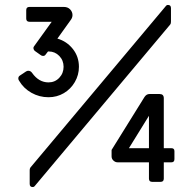

<svg xmlns="http://www.w3.org/2000/svg" viewBox="-20 -735 782 776"><path d="M176 -342Q139 -342 107 -360Q75 -378 57 -409Q54 -413 54 -418Q54 -426 61 -430L85 -446Q90 -449 94 -449Q104 -449 110 -440Q137 -402 176 -402Q202 -402 219.5 -420.5Q237 -439 237 -465Q237 -491 219.5 -509Q202 -527 177 -527H174L164 -514Q161 -509 154 -509Q149 -509 145 -512L121 -529Q117 -532 115.5 -537.5Q114 -543 117 -547L189 -647H99Q86 -647 86 -660V-694Q86 -707 99 -707H238Q254 -707 263.5 -697Q273 -687 273 -674Q273 -663 265 -653L212 -579Q250 -568 274.5 -537Q299 -506 299 -465Q299 -432 282.5 -403.5Q266 -375 238 -358.5Q210 -342 176 -342ZM595 0Q582 0 582 -13V-79H455Q446 -79 438.5 -86Q431 -93 431 -103V-129L564 -343Q572 -355 584 -355H625Q642 -355 642 -338V-136H673Q685 -136 685 -124V-92Q685 -79 673 -79H642V-13Q642 0 629 0ZM501 -136H582V-267ZM112 21Q100 21 100 8V-46Q100 -50 100.5 -52.5Q101 -55 103 -58L649 -709Q653 -715 659 -715Q671 -715 671 -702V-649Q671 -645 670.5 -642Q670 -639 668 -636L122 15Q118 21 112 21Z"/></svg>

Font: Miriam Libre Medium
Style: Regular
Weight: 500
Version: Version 2.000